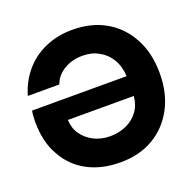

<svg xmlns="http://www.w3.org/2000/svg" viewBox="-127 -842 994 985"><g transform="rotate(-20 370.0 -350.0)"><path d="M369 12Q266 12 189.5 -29Q113 -70 71 -147Q27 -222 27 -333Q27 -347 28 -363Q29 -379 32 -393H548Q545 -449 520.5 -488.5Q496 -528 457 -548Q438 -559 416 -564Q394 -569 370 -569Q313 -569 269 -542.5Q225 -516 209 -471H37Q57 -541 102.5 -596Q148 -651 215 -681Q283 -712 367 -712Q471 -712 548.5 -667Q626 -622 669 -541Q713 -460 713 -349Q713 -241 669.5 -159.5Q626 -78 549 -33Q473 12 369 12ZM365 -132Q412 -132 452.5 -150Q493 -168 518 -202Q543 -235 548 -285H188Q190 -239 213.5 -205.5Q237 -172 276 -152Q316 -132 365 -132Z"/></g></svg>

Font: Rethink Sans ExtraBold
Style: Regular
Weight: 800
Designer: The Rethink Sans project authors (Hans Thiessen). DM Sans designed by Colophon Foundry.
Foundry: Rethink Communications LLC
Version: Version 1.001